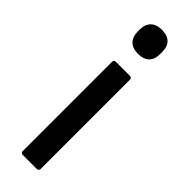

<svg xmlns="http://www.w3.org/2000/svg" viewBox="-239 -703 713 713"><g transform="rotate(45 117.0 -347.0)"><path d="M117 -568C159 -568 176 -591 176 -625V-637C176 -671 159 -694 117 -694C77 -694 58 -671 58 -637V-625C58 -591 77 -568 117 -568ZM80 0H154C160 0 164 -4 164 -10V-479C164 -485 160 -489 154 -489H80C74 -489 70 -485 70 -479V-10C70 -4 74 0 80 0Z"/></g></svg>

Font: Sofia Sans Cond SemiBold
Style: Regular
Weight: 600
Width: 3
Designer: Botio Nikoltchev, Ani Petrova
Foundry: lettersoup
Version: Version 4.100